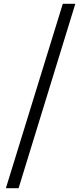

<svg xmlns="http://www.w3.org/2000/svg" viewBox="-20 -813 432 1012"><path d="M11 179H78L377 -793H311Z"/></svg>

Font: Noto Sans Japanese Regular
Style: Regular
Weight: 400
Designer: Ryoko NISHIZUKA (kana & ideographs); Paul D. Hunt (Latin, Greek & Cyrillic); Wenlong ZHANG (bopomofo); Sandoll Communica
Foundry: Adobe Systems Incorporated
Version: Version 1.000;PS 1;hotconv 1.0.78;makeotf.lib2.5.61930